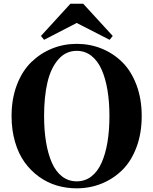

<svg xmlns="http://www.w3.org/2000/svg" viewBox="-20 -1006 835 1046"><path d="M397.9 -880.9 220.2 -789.1 203.1 -810.1 363.8 -985.8H433.1L594.2 -810.1L577.1 -789.1ZM397.9 -767.1Q469.2 -767.1 532.7 -741.7Q596.2 -716.3 645.3 -668.2Q694.3 -620.1 723.1 -544.2Q752 -468.3 752 -374Q752 -279.3 723.4 -203.4Q694.8 -127.4 645.8 -79.3Q596.7 -31.2 533.2 -5.6Q469.7 20 397.9 20Q340.8 20 288.8 4.4Q236.8 -11.2 191.9 -43.7Q147 -76.2 113.8 -122.3Q80.6 -168.5 61.8 -233.2Q43 -297.9 43 -374Q43 -467.8 72 -543.7Q101.1 -619.6 150.6 -667.7Q200.2 -715.8 263.7 -741.5Q327.1 -767.1 397.9 -767.1ZM576.2 -374Q576.2 -451.7 565.4 -515.6Q554.7 -579.6 533.2 -627.7Q511.7 -675.8 477.3 -702.4Q442.9 -729 397.9 -729Q338.4 -729 297.6 -682.1Q256.8 -635.3 238.5 -557.1Q220.2 -479 220.2 -374Q220.2 -295.4 231 -231.2Q241.7 -167 262.9 -118.9Q284.2 -70.8 318.6 -44.4Q353 -18.1 397.9 -18.1Q442.9 -18.1 477.3 -44.4Q511.7 -70.8 533.2 -118.9Q554.7 -167 565.4 -231.2Q576.2 -295.4 576.2 -374Z"/></svg>

Font: Noto Serif JP Black
Style: Regular
Weight: 900
Designer: Ryoko NISHIZUKA  (kana & ideographs); Frank Grießhammer (Latin, Greek & Cyrillic); Wenlong ZHANG  (bopomofo); Sandoll Co
Foundry: Adobe Systems Incorporated
Version: Version 1.001;PS 1.001;hotconv 16.6.54;makeotf.lib2.5.65590